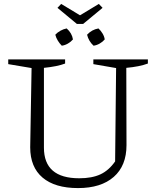

<svg xmlns="http://www.w3.org/2000/svg" viewBox="-20 -950 798 979"><path d="M378 9Q260 9 197 -44.5Q134 -98 134 -199L141 -603L22 -623V-647H312V-626Q273 -611 204 -604V-197Q204 -41 384 -41Q449 -41 492 -61Q535 -81 567 -127L572 -603L456 -623V-647H734V-626Q691 -610 624 -604L625 -210Q625 -105 560 -48Q495 9 378 9ZM484 -930 503 -910 404 -828H372L273 -910L292 -930L388 -872ZM320 -805Q347 -781 352 -749Q342 -737 326.5 -728Q311 -719 295 -717Q284 -728 275 -742.5Q266 -757 262 -773Q273 -785 288.5 -793.5Q304 -802 320 -805ZM482 -805Q494 -794 503 -779Q512 -764 514 -749Q504 -737 488.5 -728Q473 -719 457 -717Q432 -740 424 -773Q448 -799 482 -805Z"/></svg>

Font: Piazzolla Light
Style: Regular
Weight: 300
Designer: Juan Pablo del Peral
Foundry: Huerta Tipografica
Version: Version 1.330